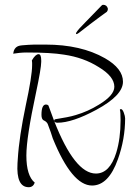

<svg xmlns="http://www.w3.org/2000/svg" viewBox="-20 -736 576 801"><path d="M364 38Q280 38 200 -159Q194 -180 179 -219Q174 -229 162 -234Q153 -239 153 -257Q153 -300 172 -300Q178 -300 182 -296Q186 -285 192 -269Q198 -253 206 -231V-233Q206 -238 213 -239Q238 -243 259 -247Q280 -251 296 -256Q347 -271 392 -299Q457 -338 457 -374Q457 -417 392 -456Q329 -496 247 -508Q193 -517 92 -517Q76 -517 61.5 -515.5Q47 -514 35 -512Q38 -537 57 -544Q62 -546 72.5 -547Q83 -548 99 -549Q110 -550 123.5 -550Q137 -550 153 -550H170Q318 -550 418 -493Q493 -450 493 -395Q493 -338 382 -278Q282 -224 220 -224Q209 -224 206 -231Q292 -12 380 -12Q438 -12 465 -99Q483 -158 483 -234Q483 -271 480 -278Q482 -281 484 -281Q491 -281 496.5 -266Q502 -251 502 -242Q502 -156 472 -72Q433 38 364 38ZM100 45Q47 45 53 -55L54 -70Q57 -120 65.5 -176Q74 -232 87 -294Q114 -419 114 -464Q114 -469 114 -474Q114 -479 113 -484Q128 -510 141 -510Q152 -510 152 -484V-478Q152 -465 146.5 -432.5Q141 -400 130 -348Q110 -255 100 -190Q90 -125 90 -87Q90 -3 125 26Q118 45 100 45ZM301 -594Q297 -593 297 -598Q302 -607 312 -618Q322 -629 335 -642L404 -713Q407 -716 410 -716Q426 -716 430 -700V-698Q430 -695 429 -692.5Q428 -690 426 -687Q418 -681 400.5 -668.5Q383 -656 357 -636Q332 -617 319 -606.5Q306 -596 301 -594Z"/></svg>

Font: Shalimar
Style: Regular
Weight: 400
Designer: Robert E. Leuschke
Foundry: Robert E. Leuschke
Version: Version 1.010; ttfautohint (v1.8.3)